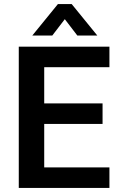

<svg xmlns="http://www.w3.org/2000/svg" viewBox="-20 -931 605 951"><path d="M73 -700H522V-598H199V-419H488V-317H199V-102H522V0H73ZM267 -911H335L462 -755H363L301 -836L239 -755H140Z"/></svg>

Font: Sarabun SemiBold
Style: Regular
Weight: 600
Designer: Suppakit Chalermlarp | Katatrad Co.,Ltd.
Foundry: Cadson Demak Co.,Ltd.
Version: Version 1.000; ttfautohint (v1.6)